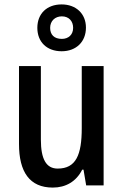

<svg xmlns="http://www.w3.org/2000/svg" viewBox="-20 -839 557 869"><path d="M259 -607C325 -607 369 -650 369 -714C369 -778 323 -819 259 -819C192 -819 149 -777 149 -713C149 -649 192 -607 259 -607ZM260 -663C225 -663 207 -682 207 -713C207 -744 229 -765 260 -765C291 -765 311 -744 311 -713C311 -682 290 -663 260 -663ZM449 -540H350V-259C350 -138 324 -76 241 -76C189 -76 165 -119 165 -207V-540H66V-187C66 -61 114 10 219 10C277 10 325 -17 352 -71H358L370 0H449Z"/></svg>

Font: Noto Sans Armenian Condensed Medium
Style: Regular
Weight: 500
Width: 3
Designer: Monotype Design Team
Foundry: Monotype Imaging Inc.
Version: Version 2.008